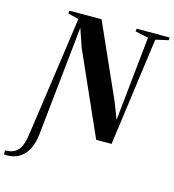

<svg xmlns="http://www.w3.org/2000/svg" viewBox="-222 -857 1095 1211"><g transform="rotate(15 325.5 -251.0)"><path d="M-84 239.5V213.5Q-43 213 -19.2 197.8Q4.5 182.5 16.5 155.2Q28.5 128 34.5 91.8Q40.5 55.5 46 14L148.5 -707L78 -724L80.5 -743H290L503.5 -264L545.5 -155L603 -706.5L517 -725L519.5 -743H735L733.5 -725L650.5 -706.5L554.5 0H454L216 -535.5L174.5 -656.5L99.5 57Q94 109.5 77.5 146Q61 182.5 36.2 204.5Q11.5 226.5 -19.2 234.8Q-50 243 -84 239.5Z"/></g></svg>

Font: Merriweather 144pt
Style: Bold Italic
Weight: 700
Italic angle: -7.8°
Version: Version 2.101